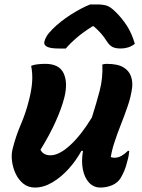

<svg xmlns="http://www.w3.org/2000/svg" viewBox="-20 -833 640 863"><path d="M120 -537Q131 -542 148.5 -544Q166 -546 184 -546Q246 -546 266 -503.5Q286 -461 269 -394Q257 -347 230.5 -287.5Q204 -228 162 -160Q174 -135 207 -135Q246 -135 295.5 -180.5Q345 -226 393 -305Q413 -368 428 -425Q443 -482 440 -543Q449 -546 459 -546Q509 -546 534.5 -530.5Q560 -515 568.5 -490.5Q577 -466 574 -440Q569 -400 554.5 -357.5Q540 -315 523.5 -273.5Q507 -232 494 -192Q483 -159 478 -127Q486 -124 495 -124Q511 -124 526 -132.5Q541 -141 555 -155H561Q560 -145 558.5 -135Q557 -125 553 -111Q546 -82 538.5 -65Q531 -48 523 -34Q510 -12 485 -1Q460 10 431 10Q401 10 380.5 -12Q360 -34 352.5 -71Q345 -108 353 -155H346Q322 -111 288 -73.5Q254 -36 215 -13Q176 10 137 10Q107 10 85.5 -7Q64 -24 51 -51Q38 -78 34 -108.5Q30 -139 37 -165Q51 -221 74 -274.5Q97 -328 111 -386Q122 -429 124.5 -466Q127 -503 120 -537ZM385 -813H417Q443 -813 460 -807.5Q477 -802 499 -780Q528 -752 550.5 -717Q573 -682 586 -636Q572 -625 556 -620Q540 -615 523 -615Q498 -615 484.5 -622.5Q471 -630 459 -649Q449 -665 435.5 -681Q422 -697 401 -715H396Q352 -687 323 -662Q294 -637 276 -615H243Q175 -615 179 -644Q181 -655 189 -669Q197 -683 216 -702Q251 -737 298 -767Q345 -797 385 -813Z"/></svg>

Font: Recursive Sn Csl St
Style: Bold Italic
Weight: 700
Italic angle: -15°
Version: Version 1.079;hotconv 1.0.112;makeotfexe 2.5.65598; ttfautoh